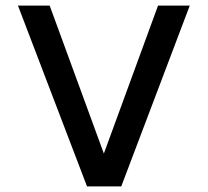

<svg xmlns="http://www.w3.org/2000/svg" viewBox="-20 -664 740 684"><path d="M290 0 44 -644H157L350 -117L543 -644H656L412 0Z"/></svg>

Font: Kanit
Style: Regular
Weight: 400
Designer: Katatrad Team
Foundry: CadsonDemak
Version: Version 2.000; ttfautohint (v1.8.3)